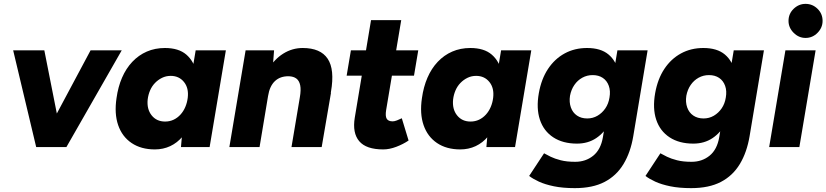

<svg xmlns="http://www.w3.org/2000/svg" viewBox="-20 -760 4270 992"><path d="M181 0 448 -500H609L323 0ZM167 0 48 -500H209L308 0Z M915 0 923 -93 991 -500H1147L1063 0ZM780 12Q709 12 660 -21Q611 -54 590.5 -113.5Q570 -173 582 -253Q590 -311 610.5 -358.5Q631 -406 663.5 -440.5Q696 -475 738.5 -493.5Q781 -512 832 -512Q903 -512 942.5 -478Q982 -444 995 -385Q1008 -326 997 -248Q989 -186 970.5 -137.5Q952 -89 924 -55.5Q896 -22 859.5 -5Q823 12 780 12ZM833 -132Q857 -132 877 -141.5Q897 -151 912.5 -168Q928 -185 937.5 -207.5Q947 -230 950 -255Q956 -305 930.5 -336.5Q905 -368 862 -368Q838 -368 817.5 -358Q797 -348 781 -331.5Q765 -315 755.5 -293Q746 -271 743 -246Q738 -196 763.5 -164Q789 -132 833 -132Z M1165 0 1249 -500H1396L1389 -408L1321 0ZM1486 0 1529 -256 1690 -280 1642 0ZM1529 -256Q1536 -296 1531 -319.5Q1526 -343 1511.5 -354Q1497 -365 1473 -366Q1428 -367 1400.5 -341Q1373 -315 1365 -264L1318 -265Q1331 -344 1364 -399Q1397 -454 1443.5 -483Q1490 -512 1544 -512Q1636 -512 1673 -456.5Q1710 -401 1690 -286L1686 -256Z M1960 12Q1872 12 1836 -30.5Q1800 -73 1813 -152L1897 -656H2053L1975 -191Q1970 -160 1978 -146.5Q1986 -133 2009 -133Q2018 -133 2031 -138Q2044 -143 2056 -149L2091 -34Q2063 -15 2027.5 -1.5Q1992 12 1960 12ZM1771 -369 1793 -500H2141L2119 -369Z M2493 0 2501 -93 2569 -500H2725L2641 0ZM2358 12Q2287 12 2238 -21Q2189 -54 2168.5 -113.5Q2148 -173 2160 -253Q2168 -311 2188.5 -358.5Q2209 -406 2241.5 -440.5Q2274 -475 2316.5 -493.5Q2359 -512 2410 -512Q2481 -512 2520.5 -478Q2560 -444 2573 -385Q2586 -326 2575 -248Q2567 -186 2548.5 -137.5Q2530 -89 2502 -55.5Q2474 -22 2437.5 -5Q2401 12 2358 12ZM2411 -132Q2435 -132 2455 -141.5Q2475 -151 2490.5 -168Q2506 -185 2515.5 -207.5Q2525 -230 2528 -255Q2534 -305 2508.5 -336.5Q2483 -368 2440 -368Q2416 -368 2395.5 -358Q2375 -348 2359 -331.5Q2343 -315 2333.5 -293Q2324 -271 2321 -246Q2316 -196 2341.5 -164Q2367 -132 2411 -132Z M2950 212Q2888 212 2842 202.5Q2796 193 2764.5 178.5Q2733 164 2714 149L2791 32Q2805 40 2825.5 50Q2846 60 2877 68Q2908 76 2952 76Q3006 76 3045 44.5Q3084 13 3095 -51L3170 -500H3326L3252 -57Q3238 27 3201.5 87.5Q3165 148 3103.5 180Q3042 212 2950 212ZM2961 -18Q2888 -18 2838.5 -50.5Q2789 -83 2769.5 -141.5Q2750 -200 2764 -279Q2777 -352 2811.5 -404Q2846 -456 2897.5 -484Q2949 -512 3013 -512Q3084 -512 3124 -478.5Q3164 -445 3175.5 -386.5Q3187 -328 3173 -252Q3160 -179 3131.5 -127Q3103 -75 3060.5 -46.5Q3018 -18 2961 -18ZM3014 -148Q3043 -148 3067 -162Q3091 -176 3107.5 -200Q3124 -224 3129 -256Q3135 -290 3125.5 -316.5Q3116 -343 3094.5 -357.5Q3073 -372 3042 -372Q3013 -372 2988.5 -358.5Q2964 -345 2947.5 -321Q2931 -297 2925 -265Q2920 -232 2929.5 -205Q2939 -178 2961 -163Q2983 -148 3014 -148Z M3551 212Q3489 212 3443 202.5Q3397 193 3365.5 178.5Q3334 164 3315 149L3392 32Q3406 40 3426.5 50Q3447 60 3478 68Q3509 76 3553 76Q3607 76 3646 44.5Q3685 13 3696 -51L3771 -500H3927L3853 -57Q3839 27 3802.5 87.5Q3766 148 3704.5 180Q3643 212 3551 212ZM3562 -18Q3489 -18 3439.5 -50.5Q3390 -83 3370.5 -141.5Q3351 -200 3365 -279Q3378 -352 3412.5 -404Q3447 -456 3498.5 -484Q3550 -512 3614 -512Q3685 -512 3725 -478.5Q3765 -445 3776.5 -386.5Q3788 -328 3774 -252Q3761 -179 3732.5 -127Q3704 -75 3661.5 -46.5Q3619 -18 3562 -18ZM3615 -148Q3644 -148 3668 -162Q3692 -176 3708.5 -200Q3725 -224 3730 -256Q3736 -290 3726.5 -316.5Q3717 -343 3695.5 -357.5Q3674 -372 3643 -372Q3614 -372 3589.5 -358.5Q3565 -345 3548.5 -321Q3532 -297 3526 -265Q3521 -232 3530.5 -205Q3540 -178 3562 -163Q3584 -148 3615 -148Z M3954 0 4038 -500H4194L4110 0ZM4142 -564Q4107 -564 4080.5 -590.5Q4054 -617 4054 -652Q4054 -689 4080.5 -714.5Q4107 -740 4142 -740Q4178 -740 4204 -714.5Q4230 -689 4230 -652Q4230 -617 4204 -590.5Q4178 -564 4142 -564Z"/></svg>

Font: Figtree Light ExtraBold
Style: Italic
Weight: 800
Italic angle: -9.5°
Version: Version 2.001;gftools[0.9.30]